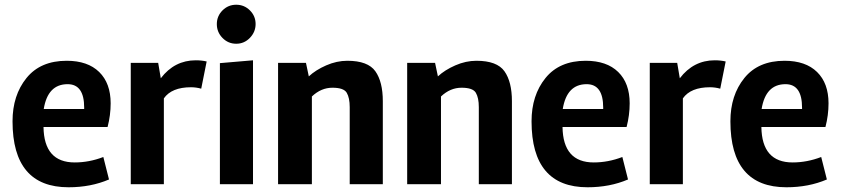

<svg xmlns="http://www.w3.org/2000/svg" viewBox="-20 -779 3556 812"><path d="M164 -242Q166 -92 296 -92Q357 -92 417 -115L441 -20Q364 13 270 13Q33 13 33 -266Q33 -376 92 -449Q151 -522 262 -522Q351 -522 399.5 -474.5Q448 -427 448 -342Q448 -292 435 -242ZM336 -318V-324Q336 -423 266 -423Q182 -423 165 -318Z M788 -410Q706 -410 673 -363V0H533V-513H649L660 -448Q718 -524 808 -524Q833 -524 854 -519L831 -404Q809 -410 788 -410Z M1050 0H910V-512L1050 -524ZM897 -677Q897 -711 921 -735Q945 -759 979 -759Q1013 -759 1037 -735Q1061 -711 1061 -677.5Q1061 -644 1037 -619Q1013 -594 979 -594Q945 -594 921 -618.5Q897 -643 897 -677Z M1449 -522Q1536 -522 1567.5 -477.5Q1599 -433 1599 -351V0H1459V-326Q1459 -365 1446.5 -386.5Q1434 -408 1386 -408Q1338 -408 1299 -371V0H1156V-513H1274L1286 -456Q1315 -483 1359.5 -502.5Q1404 -522 1449 -522Z M1995 -522Q2082 -522 2113.5 -477.5Q2145 -433 2145 -351V0H2005V-326Q2005 -365 1992.5 -386.5Q1980 -408 1932 -408Q1884 -408 1845 -371V0H1702V-513H1820L1832 -456Q1861 -483 1905.5 -502.5Q1950 -522 1995 -522Z M2359 -242Q2361 -92 2491 -92Q2552 -92 2612 -115L2636 -20Q2559 13 2465 13Q2228 13 2228 -266Q2228 -376 2287 -449Q2346 -522 2457 -522Q2546 -522 2594.5 -474.5Q2643 -427 2643 -342Q2643 -292 2630 -242ZM2531 -318V-324Q2531 -423 2461 -423Q2377 -423 2360 -318Z M2983 -410Q2901 -410 2868 -363V0H2728V-513H2844L2855 -448Q2913 -524 3003 -524Q3028 -524 3049 -519L3026 -404Q3004 -410 2983 -410Z M3200 -242Q3202 -92 3332 -92Q3393 -92 3453 -115L3477 -20Q3400 13 3306 13Q3069 13 3069 -266Q3069 -376 3128 -449Q3187 -522 3298 -522Q3387 -522 3435.5 -474.5Q3484 -427 3484 -342Q3484 -292 3471 -242ZM3372 -318V-324Q3372 -423 3302 -423Q3218 -423 3201 -318Z"/></svg>

Font: Rambla
Style: Bold
Weight: 700
Designer: Martin Sommaruga
Foundry: Martin Sommaruga
Version: Version 1.001